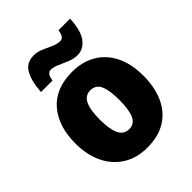

<svg xmlns="http://www.w3.org/2000/svg" viewBox="-218 -895 1029 1029"><g transform="rotate(-45 296.5 -381.0)"><path d="M553 -278Q553 -193 524.5 -128Q496 -63 438.5 -26.5Q381 10 295 10Q216 10 158 -26.5Q100 -63 69 -128Q38 -193 38 -278Q38 -409 104.5 -486Q171 -563 298 -563Q373 -563 430.5 -530Q488 -497 520.5 -433Q553 -369 553 -278ZM221 -277Q221 -205 238.5 -167Q256 -129 297 -129Q337 -129 353.5 -167Q370 -205 370 -278Q370 -350 353.5 -387Q337 -424 296 -424Q257 -424 239 -387.5Q221 -351 221 -277ZM103 -604Q107 -679 132 -725Q157 -771 214 -771Q240 -771 267 -759.5Q294 -748 320 -736Q346 -724 371 -724Q381 -724 390 -734Q399 -744 403 -772H491Q487 -685 456.5 -645Q426 -605 381 -605Q353 -605 324.5 -617Q296 -629 270 -640.5Q244 -652 222 -652Q214 -652 204 -643Q194 -634 190 -604Z"/></g></svg>

Font: Noto Sans Sinhala UI SemiCondensed Black
Style: Regular
Weight: 900
Width: 4
Designer: Jelle Bosma - Monotype Design Team
Foundry: Monotype Imaging Inc.
Version: Version 2.006; ttfautohint (v1.8.4.7-5d5b)